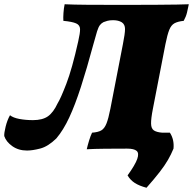

<svg xmlns="http://www.w3.org/2000/svg" viewBox="-49 -699 908 903"><path d="M78 9Q38 9 9 -11.5Q-20 -32 -29 -59Q-30 -73 -22.5 -103.5Q-15 -134 -2 -157Q13 -145 42.5 -139.5Q72 -134 106 -134Q151 -134 176.5 -152Q202 -170 222 -213Q236 -235 263 -305Q290 -375 319 -505Q328 -544 327.5 -562.5Q327 -581 309 -589Q291 -597 249 -601Q248 -616 249.5 -638Q251 -660 255 -679Q295 -677 362.5 -676.5Q430 -676 530 -676Q624 -676 685 -676.5Q746 -677 782.5 -677.5Q819 -678 839 -679Q835 -659 830.5 -640Q826 -621 815 -601Q787 -598 771.5 -589.5Q756 -581 747 -558.5Q738 -536 729 -491L670 -187Q661 -141 661.5 -117.5Q662 -94 675 -85.5Q688 -77 714 -75Q716 -62 713.5 -39.5Q711 -17 707 3Q685 1 642.5 0.5Q600 0 548 0Q496 0 445 0.5Q394 1 359 3Q363 -15 370 -38Q377 -61 384 -75Q412 -77 427 -85.5Q442 -94 451.5 -117.5Q461 -141 470 -187L529 -491Q539 -541 539 -562.5Q539 -584 524 -594Q508 -604 483 -604Q467 -604 456 -601Q445 -598 438 -595Q428 -590 421 -581Q414 -572 407.5 -551.5Q401 -531 390 -490Q359 -375 331.5 -290Q304 -205 276.5 -146Q249 -87 216 -48Q177 -10 140.5 -0.5Q104 9 78 9ZM640 184Q606 175 585 161.5Q564 148 551 126Q587 76 596.5 48.5Q606 21 593.5 10.5Q581 0 549 0L556 -75H750Q771 -43 767 0Q756 27 741 53Q726 79 702 110Q678 141 640 184Z"/></svg>

Font: Vollkorn Black
Style: Italic
Weight: 900
Italic angle: -11°
Designer: Friedrich Althausen
Foundry: Friedrich Althausen
Version: Version 5.000; ttfautohint (v1.8.3)